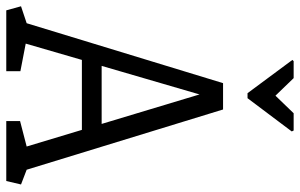

<svg xmlns="http://www.w3.org/2000/svg" viewBox="-194 -764 956 612"><g transform="rotate(90 284.0 -458.0)"><path d="M173 -916H227L283 -858L339 -916H394L397 -910L291 -769H275L169 -912ZM11 0 -2 -47 52 -65 243 -691H327L519 -65L566 -47L555 0H364V-44L445 -65L392 -241H169L117 -62L205 -45V0ZM188 -304H373L279 -616Z"/></g></svg>

Font: Kreon Light
Style: Regular
Weight: 300
Designer: Julia Petretta
Foundry: Julia Petretta and Eli Heuer
Version: Version 2.002